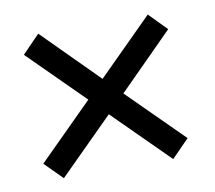

<svg xmlns="http://www.w3.org/2000/svg" viewBox="-55 -605 589 527"><g transform="rotate(-10 240.0 -341.5)"><path d="M387.7 -139.6 234.9 -291.5 83 -140.1 34.2 -189 186.5 -340.8 33.7 -492.7 82.5 -543 234.9 -390.1 387.7 -542.5 436 -493.2 284.2 -340.8 436.5 -189.5Z"/></g></svg>

Font: Cadman
Style: Regular
Weight: 400
Designer: Paul James MIller
Foundry: High-Logic / Made with FontCreator
Version: Version 2.114;March 28, 2021;FontCreator 13.0.0.2683 64-bit